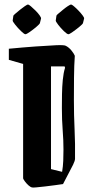

<svg xmlns="http://www.w3.org/2000/svg" viewBox="-20 -817 417 847"><path d="M270 -615Q284 -608 295 -594.5Q306 -581 310 -571Q307 -529 306.5 -474.5Q306 -420 306 -376Q306 -309 309 -246Q312 -183 311 -117Q311 -108 302.5 -90.5Q294 -73 283 -53L258 -5Q244 -3 222.5 0Q201 3 179 5.5Q157 8 141 9.5Q125 11 122 10Q115 9 106 1Q97 -7 90 -16.5Q83 -26 82 -30V-535L19 -553V-602Q82 -608 137 -612Q192 -616 227.5 -617.5Q263 -619 270 -615ZM205 -71 254 -59Q258 -83 259 -107.5Q260 -132 260 -157Q260 -198 256.5 -243Q253 -288 253 -340Q253 -368 253.5 -401Q254 -434 257 -465Q260 -496 267 -518L265 -524H205ZM229 -748Q229 -750 238 -757.5Q247 -765 258.5 -774.5Q270 -784 280 -790.5Q290 -797 293 -797Q297 -797 306.5 -789Q316 -781 326.5 -770Q337 -759 344.5 -749Q352 -739 351 -735L346 -715Q345 -711 330.5 -699Q316 -687 301 -676.5Q286 -666 282 -666Q276 -666 262 -679.5Q248 -693 236.5 -708Q225 -723 226 -727ZM39 -748Q40 -750 48.5 -757.5Q57 -765 69 -774.5Q81 -784 90.5 -790.5Q100 -797 103 -797Q107 -797 116.5 -789Q126 -781 137 -770Q148 -759 155 -749Q162 -739 161 -735L156 -715Q155 -711 141 -699Q127 -687 112 -676.5Q97 -666 92 -666Q87 -666 73 -679.5Q59 -693 47 -708Q35 -723 36 -727Z"/></svg>

Font: Grenze Gotisch SemiBold
Style: Regular
Weight: 600
Designer: Renata Polastri
Foundry: Omnibus-Type
Version: Version 1.001